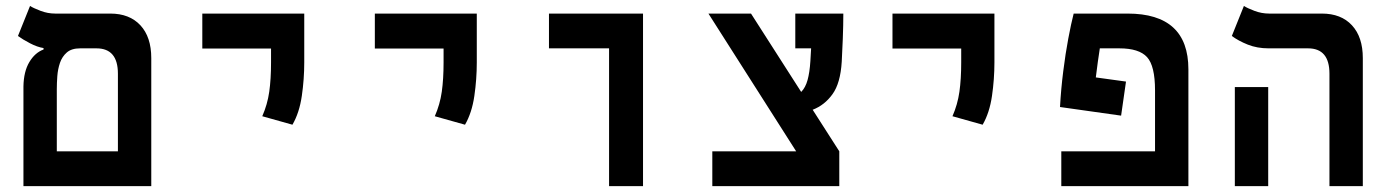

<svg xmlns="http://www.w3.org/2000/svg" viewBox="-20 -632 4728 652"><path d="M59.6 0V-338.4Q60.5 -389.2 79.6 -421.1Q98.6 -453.1 127.9 -463.9V-468.8Q106.4 -472.2 81.8 -485.1Q57.1 -498 41 -509.8L82 -611.8Q93.3 -604.5 117.7 -595.2Q142.1 -585.9 167.5 -585.9H354.5Q419.9 -585.9 456.8 -546.1Q493.7 -506.3 493.7 -434.6V0ZM252 -467.8Q223.1 -467.8 207 -453.9Q190.9 -439.9 183.6 -418.5Q176.3 -397 174.6 -373Q172.9 -349.1 172.9 -329.1V-118.2H380.4V-381.8Q380.4 -467.8 307.6 -467.8Z M973.1 -208.5 870.6 -237.3Q888.2 -277.3 894.3 -320.3Q900.4 -363.3 900.4 -419.9V-467.3H667V-585.9H1013.2V-419.9Q1013.2 -363.3 1004.9 -306.2Q996.6 -249 973.1 -208.5Z M1559.1 -208.5 1456.5 -237.3Q1474.1 -277.3 1480.2 -320.3Q1486.3 -363.3 1486.3 -419.9V-467.3H1252.9V-585.9H1599.1V-419.9Q1599.1 -363.3 1590.8 -306.2Q1582.5 -249 1559.1 -208.5Z M2048.3 0V-467.8H1844.2V-585.9H2163.6V0Z M2398.9 0V-118.2H2683.6L2385.7 -585.9H2530.3L2700.7 -319.8Q2715.3 -334.5 2722.4 -360.4Q2729.5 -386.2 2731.9 -424.3Q2733.4 -444.3 2734.4 -467.8H2680.7V-585.9H2843.8Q2843.8 -547.4 2842 -500.2Q2840.3 -453.1 2838.4 -422.4Q2834 -349.6 2807.1 -312.3Q2780.3 -274.9 2739.7 -259.3L2830.1 -118.2V0Z M3316.9 -208.5 3214.4 -237.3Q3231.9 -277.3 3238 -320.3Q3244.1 -363.3 3244.1 -419.9V-467.3H3010.7V-585.9H3356.9V-419.9Q3356.9 -363.3 3348.6 -306.2Q3340.3 -249 3316.9 -208.5Z M3803.7 -355 3787.1 -239.3 3579.6 -268.6Q3583 -330.1 3590.6 -390.1Q3598.1 -450.2 3607.7 -501Q3617.2 -551.8 3626 -585.9H3809.1Q4015.6 -585.9 4015.6 -396.5V0H3584V-118.2H3902.3V-325.2Q3902.3 -408.2 3875.2 -438Q3848.1 -467.8 3781.2 -467.8H3714.8Q3711.4 -445.8 3708 -421.6Q3704.6 -397.5 3701.2 -369.1Z M4494.6 0V-381.8Q4494.6 -467.8 4421.9 -467.8H4288.1Q4249 -467.8 4217.3 -480.5Q4185.5 -493.2 4163.1 -509.8L4204.1 -611.8Q4215.3 -604.5 4239.7 -595.2Q4264.2 -585.9 4289.6 -585.9H4468.8Q4534.2 -585.9 4571 -546.1Q4607.9 -506.3 4607.9 -434.6V0ZM4173.3 0V-336.4H4286.6V0Z"/></svg>

Font: CaskaydiaCove NF SemiBold
Style: Regular
Weight: 600
Designer: Aaron Bell
Foundry: Saja Typeworks
Version: Version 2111.001; VTT 6.35;Nerd Fonts 3.2.1